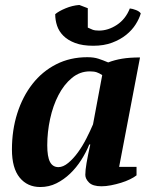

<svg xmlns="http://www.w3.org/2000/svg" viewBox="-20 -740 603 772"><path d="M215 -68Q234 -68 254.5 -85Q275 -102 293.5 -127.5Q312 -153 327.5 -183.5Q343 -214 354 -240L391 -438Q379 -446 368.5 -449.5Q358 -453 341 -453Q301 -453 269 -426.5Q237 -400 215 -357.5Q193 -315 181.5 -262Q170 -209 170 -156Q170 -110 181 -89Q192 -68 215 -68ZM339 -159Q326 -127 306.5 -96.5Q287 -66 262 -42Q237 -18 207 -3Q177 12 142 12Q90 12 59 -26Q28 -64 28 -139Q28 -217 49.5 -284.5Q71 -352 110.5 -402.5Q150 -453 206 -481.5Q262 -510 331 -510Q357 -510 375.5 -504Q394 -498 415 -489Q441 -499 471 -504Q501 -509 543 -509L459 -69H529V-35Q519 -27 502.5 -19Q486 -11 466.5 -5Q447 1 426.5 5Q406 9 388 9Q353 9 338 -6Q323 -21 323 -37Q323 -55 328 -84.5Q333 -114 343 -159ZM355 -556Q312 -556 282.5 -567Q253 -578 235 -596Q217 -614 209.5 -636.5Q202 -659 202 -683Q216 -695 243.5 -706.5Q271 -718 299 -720L333 -707V-629Q343 -624 352.5 -620.5Q362 -617 378 -617Q415 -617 450 -640Q485 -663 502 -706Q513 -705 527 -699.5Q541 -694 546 -686Q540 -665 525.5 -642Q511 -619 487.5 -600Q464 -581 431 -568.5Q398 -556 355 -556Z"/></svg>

Font: PT Serif
Style: Bold Italic
Weight: 700
Italic angle: -12°
Designer: A.Korolkova, O.Umpeleva, V.Yefimov
Foundry: ParaType Ltd
Version: Version 1.000W OFL